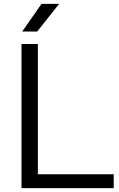

<svg xmlns="http://www.w3.org/2000/svg" viewBox="-20 -966 612 986"><path d="M90.5 0V-740H174.5V-71H564V0ZM94 -804 193 -946H283.5L171 -804Z"/></svg>

Font: Encode Sans SemiExpanded
Style: Regular
Weight: 400
Width: 6
Designer: Multiple Designers
Foundry: Impallari Type
Version: Version 3.002